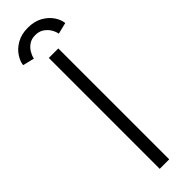

<svg xmlns="http://www.w3.org/2000/svg" viewBox="-307 -810 808 808"><g transform="rotate(-45 97.5 -406.0)"><path d="M70 -660H126.5V0H70ZM23.5 -702.5 -28 -715Q-25.5 -736.5 -10.2 -759.2Q5 -782 32.2 -797.2Q59.5 -812.5 97.5 -812.5Q135.5 -812.5 162.5 -797.5Q189.5 -782.5 205 -760Q220.5 -737.5 223 -715L172 -702.5Q169.5 -717 160.5 -732Q151.5 -747 135.8 -757.8Q120 -768.5 97.5 -768.5Q75 -768.5 59.5 -757.8Q44 -747 35.2 -732Q26.5 -717 23.5 -702.5Z"/></g></svg>

Font: League Spartan Thin Light
Style: Regular
Weight: 300
Version: Version 2.002